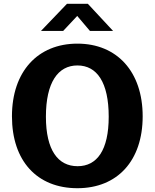

<svg xmlns="http://www.w3.org/2000/svg" viewBox="-20 -982 815 1012"><path d="M454 -819H576L443 -962H333L196 -819H313L387 -898ZM388 10C599 10 732 -135 732 -369C732 -605 596 -752 388 -752C179 -752 43 -605 43 -369C43 -134 175 10 388 10ZM389 -106C286 -106 222 -190 222 -367C222 -548 286 -637 388 -637C491 -637 553 -548 553 -367C553 -190 491 -106 389 -106Z"/></svg>

Font: 18Franklin
Style: Bold
Weight: 700
Designer: Pablo Impallari, Rodrigo Fuenzalida (Modified by Dan O. Williams)
Version: Version 0.025;PS 000.025;hotconv 1.0.88;makeotf.lib2.5.64775